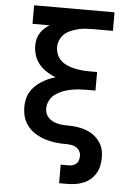

<svg xmlns="http://www.w3.org/2000/svg" viewBox="-62 -781 724 1042"><g transform="rotate(5 300.0 -260.0)"><path d="M300 215V114H345Q356 114 367 110.5Q378 107 386 99Q394 91 397 79.5Q400 68 400 57Q400 43 392.5 30.5Q385 18 372.5 11Q360 4 345.5 2Q331 0 317 0Q303 0 289 -0.5Q275 -1 261 -3Q247 -5 233 -8Q219 -11 205.5 -15Q192 -19 179 -25Q166 -31 153.5 -38.5Q141 -46 130.5 -55Q120 -64 111 -75Q102 -86 95 -98.5Q88 -111 84 -124.5Q80 -138 78 -152.5Q76 -167 76 -181Q76 -202 80.5 -223Q85 -244 95.5 -262Q106 -280 121 -295Q136 -310 154 -321.5Q172 -333 191 -341.5Q210 -350 231 -356Q205 -366 181.5 -381Q158 -396 140.5 -417Q123 -438 114.5 -464.5Q106 -491 106 -518Q106 -536 110 -553Q114 -570 123.5 -585.5Q133 -601 146 -613Q159 -625 174 -634H81V-735H519V-634H409Q389 -634 368.5 -632.5Q348 -631 328.5 -626Q309 -621 290 -613Q271 -605 256 -591.5Q241 -578 233 -558.5Q225 -539 225 -519Q225 -499 233 -479.5Q241 -460 256 -446.5Q271 -433 290 -425Q309 -417 329 -412.5Q349 -408 369 -406Q389 -404 409 -404H453V-303H409Q387 -303 364 -301.5Q341 -300 318.5 -295.5Q296 -291 274.5 -282.5Q253 -274 234.5 -260.5Q216 -247 205.5 -226Q195 -205 195 -182Q195 -166 202 -151Q209 -136 222 -126Q235 -116 250.5 -110.5Q266 -105 282 -103Q298 -101 314.5 -101Q331 -101 347 -100Q363 -99 379.5 -96Q396 -93 411.5 -88Q427 -83 441.5 -75.5Q456 -68 468.5 -57.5Q481 -47 491 -34Q501 -21 507.5 -6.5Q514 8 516.5 24.5Q519 41 519 57Q519 79 514.5 101Q510 123 498.5 142.5Q487 162 470 176.5Q453 191 432.5 199.5Q412 208 389.5 211.5Q367 215 345 215Z"/></g></svg>

Font: Iosevka Fixed Extended
Style: Bold
Weight: 700
Width: 7
Monospace: yes
Designer: Belleve Invis
Foundry: Belleve Invis
Version: Version 24.1.1; ttfautohint (v1.8.4)